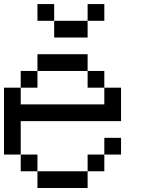

<svg xmlns="http://www.w3.org/2000/svg" viewBox="-20 -937 707 957"><path d="M0 -166.7V-500H83.3V-416.7H500V-500H583.3V-333.3H83.3V-166.7ZM166.7 -166.7V-83.3H83.3V-166.7ZM166.7 -83.3H416.7V0H166.7ZM166.7 -583.3V-500H83.3V-583.3ZM166.7 -833.3V-916.7H250V-833.3ZM166.7 -666.7H416.7V-583.3H166.7ZM500 -166.7V-83.3H416.7V-166.7ZM500 -250H583.3V-166.7H500ZM500 -583.3V-500H416.7V-583.3ZM500 -833.3H416.7V-916.7H500ZM250 -833.3H416.7V-750H250Z"/></svg>

Font: Galmuri11 Regular
Style: Regular
Weight: 400
Designer: Minseo Lee (Quiple)
Version: Version 2.356;hotconv 1.1.0;makeotfexe 2.6.0 DEVELOPMENT